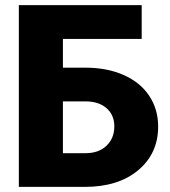

<svg xmlns="http://www.w3.org/2000/svg" viewBox="-20 -731 665 751"><path d="M534.2 -578.6H225.1V0H53.7V-710.9H534.2ZM226.1 -466.3H314.5Q398.9 -466.3 463.9 -437.5Q528.8 -408.7 563.7 -356.2Q598.6 -303.7 598.6 -235.8Q598.6 -130.9 520.8 -65.4Q442.9 0 311.5 0H54.2V-710.9H226.1ZM226.1 -334.5V-131.8H314Q366.2 -131.8 396.7 -161.1Q427.2 -190.4 427.2 -236.8Q427.2 -280.8 397 -307.6Q366.7 -334.5 313 -334.5Z"/></svg>

Font: Roboto Black
Style: Regular
Weight: 900
Designer: Google
Version: Version 2.134; 2016